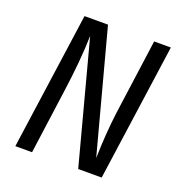

<svg xmlns="http://www.w3.org/2000/svg" viewBox="-125 -798 858 907"><g transform="rotate(20 304.0 -344.5)"><path d="M484 0H366L204 -610Q201 -484 178 -321L134 0H50L147 -689H265L428 -78Q431 -201 445 -311L497 -689H581Z"/></g></svg>

Font: Fira Sans Condensed
Style: Italic
Weight: 400
Width: 3
Italic angle: -8°
Designer: bBox Type GmbH & Carrois Corporate GbR & Edenspiekermann AG
Foundry: bBox Type GmbH & Carrois Corporate GbR & Edenspiekermann AG
Version: Version 4.301